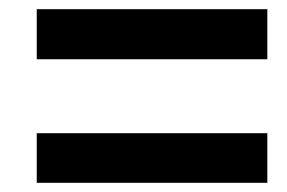

<svg xmlns="http://www.w3.org/2000/svg" viewBox="-20 -540 624 418"><path d="M562 -411H60V-520H562ZM562 -142H60V-250H562Z"/></svg>

Font: Libra Sans
Style: Bold Italic
Weight: 700
Italic angle: -12°
Foundry: Context Ltd
Version: Version 1.002